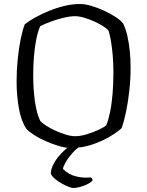

<svg xmlns="http://www.w3.org/2000/svg" viewBox="-20 -740 735 960"><path d="M334 0Q308 0 274.5 -10Q241 -20 208 -34.5Q175 -49 149 -66Q123 -83 111 -97Q85 -137 74 -201Q63 -265 63 -332Q63 -388 68.5 -443.5Q74 -499 83.5 -545Q93 -591 104 -619Q125 -635 156 -652.5Q187 -670 225 -685.5Q263 -701 302.5 -710.5Q342 -720 380 -720Q404 -720 435.5 -711Q467 -702 499.5 -687Q532 -672 558 -655Q584 -638 596 -622Q609 -595 617 -559.5Q625 -524 629 -484Q633 -444 633 -403Q633 -343 626.5 -285.5Q620 -228 610 -180Q600 -132 588 -99Q565 -78 525.5 -55Q486 -32 437 -16Q388 0 334 0ZM356 -59Q382 -59 413.5 -68.5Q445 -78 472 -90.5Q499 -103 511 -113Q522 -139 530.5 -180.5Q539 -222 543 -272.5Q547 -323 547 -376Q547 -439 540.5 -494Q534 -549 523 -586Q517 -595 498 -607.5Q479 -620 454 -631.5Q429 -643 402.5 -651Q376 -659 355 -659Q330 -659 297 -651Q264 -643 233 -631.5Q202 -620 181 -609Q169 -582 161 -541.5Q153 -501 149.5 -455Q146 -409 146 -364Q146 -296 154.5 -234Q163 -172 181 -136Q190 -125 211 -111.5Q232 -98 258.5 -86Q285 -74 310.5 -66.5Q336 -59 356 -59ZM344 200Q340 200 325 194.5Q310 189 291.5 179Q273 169 257 156Q241 143 234 129Q234 107 247.5 80.5Q261 54 284.5 29Q308 4 335 -14H389Q361 3 339.5 28Q318 53 306.5 74.5Q295 96 295 105Q323 133 360.5 142Q398 151 435 147Q437 149 440 153Q443 157 443 162Q429 178 398 189Q367 200 344 200Z"/></svg>

Font: Texturina 12pt ExtraLight
Style: Regular
Weight: 250
Designer: Guillermo Torres Carreño
Foundry: Omnibus-Type
Version: Version 1.002